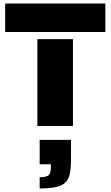

<svg xmlns="http://www.w3.org/2000/svg" viewBox="-20 -708 621 1079"><path d="M9 -688H572V-528H9ZM190 -488H390V0H190ZM203 288Q243 288 255 275Q261 268 263.5 257Q266 246 266 228V215H203V78H379V180Q379 234 373 265.5Q367 297 350 315Q332 334 297.5 342.5Q263 351 203 351Z"/></svg>

Font: Saira Stencil One
Style: Regular
Weight: 400
Designer: Hector Gatti with collaboration of the Omnibus-Type team
Foundry: Omnibus-Type
Version: Version 1.004